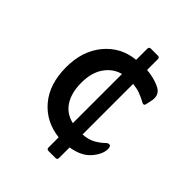

<svg xmlns="http://www.w3.org/2000/svg" viewBox="-154 -521 671 671"><g transform="rotate(45 181.5 -185.0)"><path d="M243 7V59Q243 68 235 68H200Q191 68 191 59V9Q121 1 78.5 -49.5Q36 -100 36 -183Q36 -263 79 -315Q122 -367 191 -374V-429Q191 -438 200 -438H235Q243 -438 243 -429V-376Q277 -373 302 -362Q322 -354 328 -340.5Q334 -327 329 -307L325 -289Q324 -282 318 -282Q316 -282 312 -284Q294 -294 278.5 -299.5Q263 -305 243 -307V-57Q271 -59 289.5 -69.5Q308 -80 320 -92Q327 -99 333 -99Q342 -99 342 -84Q342 -58 317.5 -29.5Q293 -1 243 7ZM191 -61V-304Q156 -295 134 -263.5Q112 -232 112 -182Q112 -133 132 -101.5Q152 -70 191 -61Z"/></g></svg>

Font: Zain
Style: Regular
Weight: 400
Designer: Zain,Boutros
Foundry: Mobile Telecommunications Company (Zain), 2024
Version: Version 1.51; ttfautohint (v1.8.4)